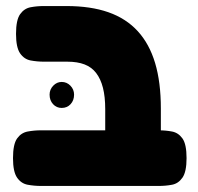

<svg xmlns="http://www.w3.org/2000/svg" viewBox="-20 -606 656 635"><path d="M420 9Q376 9 356.5 -3.5Q337 -16 332.5 -36Q328 -56 328 -77V-245Q328 -286 320.5 -315.5Q313 -345 298 -364.5Q283 -384 259.5 -393Q236 -402 203 -402H126Q103 -402 81.5 -406Q60 -410 46.5 -429.5Q33 -449 33 -494Q33 -540 46.5 -559Q60 -578 81 -582Q102 -586 125 -586H200Q280 -586 338.5 -565.5Q397 -545 435.5 -503Q474 -461 493 -397.5Q512 -334 512 -247V-84Q512 -61 508 -39.5Q504 -18 485 -4.5Q466 9 420 9ZM116 9Q93 9 71.5 5Q50 1 36.5 -18.5Q23 -38 23 -83Q23 -129 36.5 -148Q50 -167 71.5 -171Q93 -175 115 -175H505Q528 -175 549 -171Q570 -167 583.5 -148Q597 -129 597 -83Q597 -38 583.5 -18.5Q570 1 549 5Q528 9 504 9ZM184 -249Q167 -249 155.5 -261.5Q144 -274 144 -293Q144 -310 156 -322.5Q168 -335 184 -335Q201 -335 213 -322.5Q225 -310 225 -293Q225 -274 213.5 -261.5Q202 -249 184 -249Z"/></svg>

Font: Fredoka Light
Style: Bold
Weight: 700
Version: Version 2.001